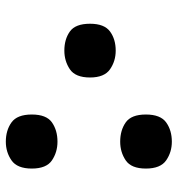

<svg xmlns="http://www.w3.org/2000/svg" viewBox="4 -590 596 643"><g transform="rotate(-90 301.5 -269.0)"><path d="M148 -374Q113 -374 85.5 -392.5Q58 -411 58 -460Q58 -509 85.5 -528Q113 -547 148 -547Q186 -547 212.5 -528Q239 -509 239 -460Q239 -411 212.5 -392.5Q186 -374 148 -374ZM453 -179Q418 -179 390.5 -198Q363 -217 363 -265Q363 -314 390.5 -332.5Q418 -351 453 -351Q491 -351 517 -332.5Q543 -314 543 -265Q543 -217 517 -198Q491 -179 453 -179ZM148 9Q113 9 85.5 -10Q58 -29 58 -78Q58 -127 85.5 -145.5Q113 -164 148 -164Q186 -164 212.5 -145.5Q239 -127 239 -78Q239 -29 212.5 -10Q186 9 148 9Z"/></g></svg>

Font: Noto Serif SemiCondensed Black
Style: Regular
Weight: 900
Width: 4
Designer: Monotype Design Team
Foundry: Monotype Imaging Inc.
Version: Version 2.014; ttfautohint (v1.8.4.7-5d5b)